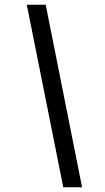

<svg xmlns="http://www.w3.org/2000/svg" viewBox="-20 -731 443 812"><path d="M93.3 -710.9H173.3L327.1 61H247.6Z"/></svg>

Font: TypoPRO Roboto
Style: Italic
Weight: 400
Italic angle: -12°
Designer: Google
Version: Version 2.136; 2016